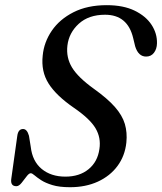

<svg xmlns="http://www.w3.org/2000/svg" viewBox="-20 -732 643 762"><path d="M258 11Q215.5 11 187.8 2.5Q160 -6 143.2 -17Q126.5 -28 117 -36.2Q107.5 -44.5 102 -44.5Q95 -44.5 85.5 -31.8Q76 -19 65.5 -6Q55 7 45 7Q21.5 7 24.5 -20.5L48.5 -192Q52 -220 71.5 -220Q87.5 -220 95 -193L102 -149.5Q108.5 -92 145.5 -61.5Q182.5 -31 239.5 -31Q295.5 -31 331.5 -60.5Q367.5 -90 374.5 -140.5Q381.5 -185 359.2 -222.8Q337 -260.5 273.5 -304Q203 -352.5 172.8 -400.5Q142.5 -448.5 149.5 -511.5Q154.5 -564.5 185.5 -610Q216.5 -655.5 271.8 -683.5Q327 -711.5 403.5 -711.5Q469.5 -711.5 514.2 -689.8Q559 -668 581.5 -633.5Q604 -599 603 -560Q602.5 -537.5 591 -522.5Q579.5 -507.5 560 -507.5Q529 -507.5 516.5 -548L508.5 -581Q486.5 -673.5 397 -673.5Q332 -673.5 292.8 -637.8Q253.5 -602 247.5 -551Q242 -503.5 265.8 -464.2Q289.5 -425 352 -380Q406 -341.5 435.8 -307.8Q465.5 -274 475.5 -240Q485.5 -206 481.5 -166.5Q476 -113.5 446.5 -73.5Q417 -33.5 368.5 -11.2Q320 11 258 11Z"/></svg>

Font: Fraunces 72pt S050
Style: Italic
Weight: 400
Italic angle: -16°
Version: Version 1.000; ttfautohint (v1.8.3)